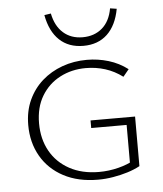

<svg xmlns="http://www.w3.org/2000/svg" viewBox="-50 -706 640 756"><g transform="rotate(-5 270.5 -328.0)"><path d="M308 6Q229 6 171.5 -24.5Q114 -55 83 -109Q52 -163 52 -232Q52 -287 72 -330.5Q92 -374 126.5 -404.5Q161 -435 206.5 -451.5Q252 -468 304 -468Q348 -468 389.5 -455.5Q431 -443 465 -417L442 -389Q410 -413 373.5 -424.5Q337 -436 297 -436Q241 -436 195 -412Q149 -388 122 -343Q95 -298 95 -235Q95 -173 121.5 -125.5Q148 -78 197.5 -51Q247 -24 314 -24Q353 -24 390.5 -33.5Q428 -43 455 -59L438 -34V-199H298V-229H474V-33Q452 -21 424.5 -12.5Q397 -4 367 1Q337 6 308 6ZM296 -524Q238 -524 201.5 -558.5Q165 -593 153 -658L179 -662Q189 -612 219.5 -585Q250 -558 296 -558Q342 -558 373 -584.5Q404 -611 413 -662L439 -658Q427 -593 390.5 -558.5Q354 -524 296 -524Z"/></g></svg>

Font: Ysabeau SC ExtraLight
Style: Regular
Weight: 250
Designer: Christian Thalmann (Catharsis Fonts)
Version: Version 2.001;gftools[0.9.30]; featfreeze: smcp